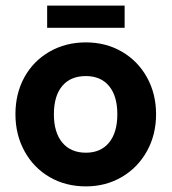

<svg xmlns="http://www.w3.org/2000/svg" viewBox="-20 -654 611 684"><path d="M35 -247Q35 -321 67 -379Q99 -437 156.5 -470Q214 -503 286 -503Q357 -503 414 -470Q471 -437 503.5 -378.5Q536 -320 536 -247Q536 -174 503.5 -115.5Q471 -57 414 -23.5Q357 10 286 10Q214 10 157 -23Q100 -56 67.5 -115Q35 -174 35 -247ZM398 -247Q398 -312 368.5 -347.5Q339 -383 286 -383Q231 -383 201.5 -347.5Q172 -312 172 -247Q172 -182 202 -146Q232 -110 286 -110Q339 -110 368.5 -146Q398 -182 398 -247ZM148 -634H424V-555H148Z"/></svg>

Font: Hanken Grotesk ExtraBold
Style: Regular
Weight: 800
Designer: Alfredo Marco Pradil
Foundry: Hanken Design Co.
Version: Version 3.014